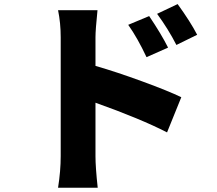

<svg xmlns="http://www.w3.org/2000/svg" viewBox="-20 -835 1040 922"><path d="M926.8 -668 827.1 -619.1Q788.1 -695.3 734.4 -768.6L833 -815.4Q894.5 -730.5 926.8 -668ZM787.1 -606.4 683.6 -560.5Q640.6 -652.3 595.7 -715.8L696.3 -757.8Q754.9 -670.9 787.1 -606.4ZM438.5 -656.2V-518.6Q540 -489.3 664.1 -443.8Q788.1 -398.4 850.6 -368.2L782.2 -199.2Q657.2 -263.7 438.5 -341.8V-85Q438.5 -32.2 449.2 66.4H258.8Q271.5 -13.7 271.5 -85V-656.2Q271.5 -724.6 258.8 -786.1H448.2Q438.5 -691.4 438.5 -656.2Z"/></svg>

Font: Gen Shin Gothic Heavy
Style: Bold
Weight: 900
Designer: [Source Han Sans]
Ryoko NISHIZUKA  (kana & ideographs); Paul D. Hunt (Latin, Greek & Cyrillic); Wenlong ZHANG  (bopomofo
Version: Version 1.002.20150607